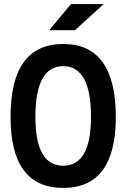

<svg xmlns="http://www.w3.org/2000/svg" viewBox="-20 -921 626 951"><path d="M293 9.8Q32.2 9.8 32.2 -341.8Q32.2 -703.1 293 -703.1Q553.7 -703.1 553.7 -341.8Q553.7 9.8 293 9.8ZM293 -100.1Q430.7 -100.1 430.7 -341.8Q430.7 -593.3 293 -593.3Q155.3 -593.3 155.3 -341.8Q155.3 -100.1 293 -100.1ZM223.6 -771.5 332 -900.9H493.7L351.6 -771.5Z"/></svg>

Font: Cascadia Mono PL SemiBold
Style: Regular
Weight: 600
Monospace: yes
Designer: Aaron Bell
Foundry: Saja Typeworks
Version: Version 2404.023; ttfautohint (v1.8.4)